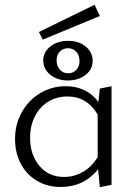

<svg xmlns="http://www.w3.org/2000/svg" viewBox="-20 -779 568 804"><path d="M159 -613 143 -645 376 -759 398 -712ZM266 -608Q310 -608 339 -584Q368 -560 368 -524Q368 -489 338.5 -465.5Q309 -442 264 -442Q220 -442 190.5 -466Q161 -490 161 -526Q161 -561 191 -584.5Q221 -608 266 -608ZM265 -577Q244 -577 230.5 -563Q217 -549 217 -526Q217 -503 230.5 -487.5Q244 -472 266 -472Q286 -472 299.5 -486.5Q313 -501 313 -524Q313 -547 299.5 -562Q286 -577 265 -577ZM447 -418V-5L398 5L391 -70Q330 4 235 4Q178 4 134.5 -22Q91 -48 67 -93.5Q43 -139 43 -197Q43 -259 71.5 -309.5Q100 -360 148.5 -389Q197 -418 256 -418Q298 -418 333 -401.5Q368 -385 392 -352L398 -408ZM389 -121V-299Q345 -375 262 -375Q217 -375 181.5 -353Q146 -331 126 -291.5Q106 -252 106 -202Q106 -131 145 -84.5Q184 -38 248 -38Q289 -38 325.5 -58Q362 -78 389 -121Z"/></svg>

Font: Ysabeau Infant Semilight
Style: Regular
Weight: 300
Designer: Christian Thalmann (Catharsis Fonts)
Version: Version 0.003